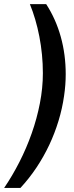

<svg xmlns="http://www.w3.org/2000/svg" viewBox="-67 -755 360 932"><path d="M-46.9 157.2Q-7.3 99.1 27.1 31.7Q61.5 -35.6 86.9 -107.7Q112.3 -179.7 126.7 -253.9Q141.1 -328.1 141.1 -399.9Q141.1 -445.3 136.7 -490.2Q132.3 -535.2 124 -577.9Q115.7 -620.6 104 -660.4Q92.3 -700.2 78.1 -734.9H157.2Q204.1 -662.6 228 -576.4Q252 -490.2 252 -395Q252 -369.1 250 -342.8Q248 -316.4 244.1 -290Q235.4 -228.5 217 -168.2Q198.7 -107.9 171.9 -51Q145 5.9 109.9 58.6Q74.7 111.3 32.2 157.2Z"/></svg>

Font: Archivo Narrow
Style: Bold Italic
Weight: 700
Italic angle: -8°
Designer: Hector Gatti
Foundry: Hector Gatti
Version: 1.002; ttfautohint (v0.8)